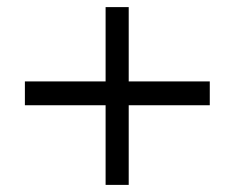

<svg xmlns="http://www.w3.org/2000/svg" viewBox="-20 -520 660 540"><path d="M570 -291V-224H342V0H277V-224H50V-291H277V-500H342V-291Z"/></svg>

Font: Fivo Sans
Style: Regular
Weight: 400
Designer: Alexander Slobzheninov
Foundry: Alexander Slobzheninov
Version: 1.0